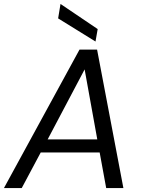

<svg xmlns="http://www.w3.org/2000/svg" viewBox="-34 -951 718 971"><path d="M-14 0 368 -700H457L590 0H503L470 -180H172L76 0ZM207 -246H458L394 -600ZM449 -741 260 -858 272 -931 460 -804Z"/></svg>

Font: DeepMind Sans
Style: Italic
Weight: 400
Italic angle: -10°
Designer: Jonny Pinhorn / Modifications: Colophon Foundry
Foundry: Colophon Foundry
Version: Version 1.002; ttfautohint (v1.8.2)